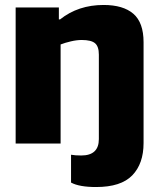

<svg xmlns="http://www.w3.org/2000/svg" viewBox="-20 -553 638 773"><path d="M266 70Q283 73 307 73Q378 73 378 7V-333Q378 -366 362.5 -379Q347 -392 309 -392Q289 -392 265.5 -386.5Q242 -381 224 -374V25H43V-523H217V-475H222Q295 -533 397 -533Q476 -533 517 -497.5Q558 -462 558 -383V23Q558 106 512.5 153Q467 200 367 200Q299 200 266 182Z"/></svg>

Font: BM Euljiro oraeorae
Style: Regular
Weight: 400
Designer: Bongjin Kim; Bomjun Kim; Myungsoo Han; Hyesun Chae; Mikyoung Jeong; Wujin Sim; Minjae Kang; Suwha Jang;
Foundry: Sandoll Inc.
Version: Version 1.000;hotconv 1.0.109;makeexe 2.5.65596